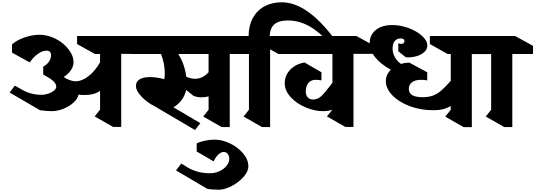

<svg xmlns="http://www.w3.org/2000/svg" viewBox="-20 -1101 4681 1679"><path d="M1040 -630V9H969L808 -83L855 -142V-306Q824 -286 792 -278Q760 -270 718 -270Q690 -270 667 -274Q660 -238 623.5 -204.5Q587 -171 535 -150Q483 -129 431 -129Q411 -129 382 -131.5Q353 -134 330 -137L64 -292L110 -352L172 -317Q249 -272 343 -272Q374 -272 404 -282.5Q434 -293 453 -309.5Q472 -326 472 -344Q471 -369 445.5 -392.5Q420 -416 358 -449V-519Q390 -536 408 -561.5Q426 -587 426 -617Q426 -638 416.5 -648Q407 -658 386 -658Q351 -658 312 -630.5Q273 -603 240 -555L85 -641V-712Q124 -749 193 -773Q262 -797 326 -797Q398 -797 467 -761.5Q536 -726 579.5 -670Q623 -614 623 -556Q623 -521 600 -487Q577 -453 537 -428L561 -413Q610 -390 639 -390Q696 -390 753.5 -434.5Q811 -479 855 -556V-629H810L654 -716V-786H1066L1221 -700V-630Z M2170 -629H1989V10H1918L1757 -82L1804 -141V-258Q1775 -250 1743 -250Q1704 -250 1672 -263L1608 -314Q1597 -264 1566.5 -224Q1536 -184 1496 -163L1732 -24L1685 36L1332 -172Q1267 -204 1218 -255.5Q1169 -307 1169 -350Q1169 -388 1201.5 -407.5Q1234 -427 1291 -427Q1347 -427 1417 -409Q1421 -430 1421 -460Q1421 -545 1388 -629H1123L965 -716V-786H2013L2170 -700ZM1804 -469V-629H1539Q1595 -540 1609 -430Q1653 -412 1685 -412Q1717 -412 1745 -424.5Q1773 -437 1804 -469Z M2152 355Q2152 398 2110 445.5Q2068 493 2006.5 525.5Q1945 558 1892 558Q1832 558 1792 550L1519 389L1566 329L1620 363Q1707 414 1814 414Q1860 414 1899 396Q1938 378 1961.5 348.5Q1985 319 1985 288Q1985 263 1972 245.5Q1959 228 1936 228Q1913 228 1889.5 250Q1866 272 1848 310L1700 224V153Q1727 139 1772.5 129.5Q1818 120 1857 120Q1922 120 1991 153Q2060 186 2106 240.5Q2152 295 2152 355Z M2893 -776 2860 -724Q2774 -822 2684.5 -872Q2595 -922 2498 -922Q2419 -922 2380.5 -889.5Q2342 -857 2338 -786H2342V10H2271L2110 -82L2157 -141V-629H2079L1974 -716V-786H2154Q2155 -879 2192 -945.5Q2229 -1012 2294.5 -1046.5Q2360 -1081 2444 -1081Q2660 -1081 2893 -776Z M3252 -630H3071V9H3000L2839 -83L2886 -141Q2850 -129 2803 -129Q2731 -129 2652.5 -162Q2574 -195 2522 -251.5Q2470 -308 2470 -373Q2470 -441 2517 -490.5Q2564 -540 2642 -555L2791 -469V-398Q2767 -403 2740 -403Q2699 -403 2676.5 -375.5Q2654 -348 2654 -300Q2654 -268 2671 -249.5Q2688 -231 2718 -231Q2757 -231 2787.5 -258.5Q2818 -286 2863 -346L2887 -377V-629H2415L2259 -716V-786H3097L3252 -701Z M4106 -628V11H4035L3874 -81L3921 -140V-174Q3885 -153 3850.5 -145Q3816 -137 3770 -137Q3658 -137 3562.5 -173Q3467 -209 3410.5 -268Q3354 -327 3354 -391Q3354 -448 3397 -491Q3213 -596 3213 -725Q3213 -796 3266.5 -839Q3320 -882 3410 -882Q3482 -882 3553.5 -855.5Q3625 -829 3671 -787Q3717 -745 3717 -703Q3717 -673 3694 -649.5Q3671 -626 3631.5 -612.5Q3592 -599 3543 -599Q3537 -599 3527 -601L3463 -653V-723Q3479 -717 3489 -717Q3502 -717 3509.5 -723.5Q3517 -730 3517 -741Q3517 -765 3483 -765Q3450 -765 3431.5 -741.5Q3413 -718 3413 -677Q3413 -637 3432 -602.5Q3451 -568 3486 -542Q3522 -553 3560 -553L3716 -469V-398Q3691 -403 3663 -403Q3610 -403 3582.5 -381.5Q3555 -360 3555 -324Q3555 -251 3675 -251Q3729 -251 3767 -265.5Q3805 -280 3838.5 -309Q3872 -338 3922 -394V-629H3894L3739 -716V-786H4132L4288 -700L4287 -628Z M4460 -629V10H4389L4228 -82L4275 -141V-629H4247L4092 -716V-786H4485L4641 -700V-629Z"/></svg>

Font: Inknut Antiqua ExtraBold
Style: Regular
Weight: 800
Designer: Claus Eggers Sørensen
Foundry: Claus Eggers Sørensen
Version: Version 1.003; ttfautohint (v1.8.2) -l 8 -r 50 -G 200 -x 14 